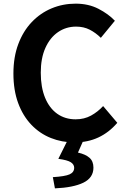

<svg xmlns="http://www.w3.org/2000/svg" viewBox="-20 -774 696 1062"><path d="M392.4 13.8Q322.3 13.8 261.1 -10.8Q199.8 -35.3 153.2 -84.1Q106.6 -133 80.4 -204Q54.2 -275.1 54.2 -367.3Q54.2 -458.8 81.3 -530.5Q108.3 -602.3 155.8 -652Q203.2 -701.8 265.5 -727.8Q327.9 -753.8 398.4 -753.8Q469.2 -753.8 524.4 -725.4Q579.6 -696.9 615.4 -659.2L537.8 -564.8Q509.6 -592.6 476.4 -609.7Q443.2 -626.8 400.8 -626.8Q345.1 -626.8 300.7 -596.2Q256.3 -565.6 230.9 -508.7Q205.5 -451.8 205.5 -372Q205.5 -291.4 229.3 -233.5Q253.1 -175.6 296.5 -144.8Q339.9 -114 398.3 -114Q446 -114 483.6 -134.7Q521.1 -155.4 550.4 -187.3L628.8 -94.7Q583.1 -41.2 524.1 -13.7Q465 13.8 392.4 13.8ZM283.8 267.9 272.3 205.9Q339.8 201.7 365.1 190.3Q390.3 178.9 390.3 153.9Q390.3 135.9 372.1 123.7Q354 111.5 302.7 104.5L356.9 -4.3H444.2L411.2 69.9Q453.3 79.4 475 98.7Q496.8 117.9 496.8 153.2Q496.8 209.3 441.1 236.5Q385.3 263.6 283.8 267.9Z"/></svg>

Font: Noto Sans JP
Style: Regular
Weight: 100
Designer: Ryoko NISHIZUKA 西塚涼子 (kana, bopomofo & ideographs); Paul D. Hunt (Latin, Greek & Cyrillic); Sandoll Communications 산돌커뮤니
Foundry: Adobe
Version: Version 2.004;hotconv 1.0.118;makeotfexe 2.5.65603